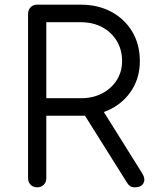

<svg xmlns="http://www.w3.org/2000/svg" viewBox="-20 -801 658 821"><path d="M139 0Q122 0 111 -11Q100 -22 100 -39V-742Q100 -759 111 -770Q122 -781 139 -781H326Q399 -781 456 -750.5Q513 -720 545.5 -665.5Q578 -611 578 -540Q578 -472 545.5 -419Q513 -366 456 -336Q399 -306 326 -306H178V-39Q178 -22 167 -11Q156 0 139 0ZM557 0Q544 0 536.5 -5Q529 -10 523 -20L331 -326L409 -346L588 -60Q603 -36 593.5 -18Q584 0 557 0ZM178 -381H326Q377 -381 416.5 -401.5Q456 -422 479 -458Q502 -494 502 -540Q502 -589 479 -626.5Q456 -664 416.5 -685Q377 -706 326 -706H178Z"/></svg>

Font: Comfortaa
Style: Regular
Weight: 400
Designer: Johan Aakerlund
Foundry: Johan Aakerlund
Version: Version 3.104; ttfautohint (v1.8.1.43-b0c9)